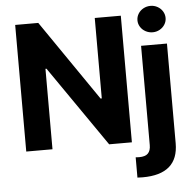

<svg xmlns="http://www.w3.org/2000/svg" viewBox="-61 -808 1069 1068"><g transform="rotate(-5 473.5 -274.0)"><path d="M649.4 0H522.5L211.9 -449.2H206.1V0H59.6V-707H188.5L497.1 -257.8H503.9V-707H649.4ZM891.6 -530.3V26.4Q891.6 199.2 692.4 199.2L663.1 198.2V85L682.6 85.9Q716.8 85.9 731.9 70.6Q747.1 55.2 747.1 24.4V-530.3ZM739.3 -672.9Q739.3 -692.9 749.8 -710Q760.3 -727.1 778.6 -737.1Q796.9 -747.1 818.4 -747.1Q839.4 -747.1 857.4 -737.1Q875.5 -727.1 886 -710Q896.5 -692.9 896.5 -672.9Q896.5 -653.3 886 -636.5Q875.5 -619.6 857.4 -609.6Q839.4 -599.6 818.4 -599.6Q796.9 -599.6 778.6 -609.6Q760.3 -619.6 749.8 -636.5Q739.3 -653.3 739.3 -672.9Z"/></g></svg>

Font: Pretendard GOV
Style: Bold
Weight: 700
Designer: Base glyphs from Inter by Rasmus Andersson; Hangeul glyphs from Noto Sans CJK(Source Han Sans) by Jang Soo-young and Kan
Foundry: Kil Hyung-jin
Version: Version 1.309